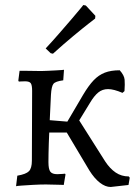

<svg xmlns="http://www.w3.org/2000/svg" viewBox="-20 -735 559 765"><path d="M421 10Q400 10 378 -7Q356 -24 336 -56L246 -207H132V-260L253 -250L285 -272L399 -92Q418 -63 441 -47.5Q464 -32 493 -32L497 -27L492 2ZM263 -202 234 -226 311 -357Q333 -394 353 -415Q373 -436 397.5 -445.5Q422 -455 457 -455Q475 -435 476.5 -417.5Q478 -400 476 -372L468 -365Q433 -380 410.5 -380Q388 -380 371.5 -366.5Q355 -353 339 -326ZM44 7 49 -35Q84 -41 95.5 -53Q107 -65 107 -95L108 -373Q108 -396 102.5 -403.5Q97 -411 80 -411Q73 -411 64 -410.5Q55 -410 55 -410L53 -414L58 -453Q58 -453 73.5 -453Q89 -453 109.5 -452.5Q130 -452 145 -452Q157 -452 172.5 -453Q188 -454 202.5 -454.5Q217 -455 226 -456Q235 -457 235 -457L232 -415Q201 -411 193 -401Q185 -391 183 -357Q181 -313 178.5 -262.5Q176 -212 174.5 -166Q173 -120 173 -89Q173 -61 180.5 -51Q188 -41 208 -41Q218 -41 228.5 -42Q239 -43 239 -43L241 -40L234 2Q234 2 226.5 1.5Q219 1 208 1Q197 1 185 0.5Q173 0 163 0Q140 0 112.5 1.5Q85 3 65 4.5Q45 6 44 7ZM191 -521 182 -523 162 -542Q189 -571 215.5 -601.5Q242 -632 264 -657.5Q286 -683 299 -699Q312 -715 312 -715L322 -713L360 -672L359 -661Q359 -661 334.5 -642Q310 -623 271.5 -591Q233 -559 191 -521Z"/></svg>

Font: Alegreya
Style: Regular
Weight: 400
Designer: Juan Pablo del Peral
Foundry: Huerta Tipografica
Version: Version 2.009